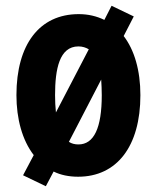

<svg xmlns="http://www.w3.org/2000/svg" viewBox="-20 -603 544 666"><path d="M409 -478 444 -546 367 -583 342 -534C315 -547 286 -554 253 -554C117 -554 37 -449 37 -273C37 -191 57 -117 97 -65L60 5L139 43L166 -8C190 4 219 10 251 10C385 10 467 -95 467 -273C467 -359 446 -430 409 -478ZM171 -273C171 -363 186 -442 252 -442C266 -442 278 -438 288 -432L174 -213C172 -232 171 -252 171 -273ZM252 -102C239 -102 228 -105 219 -111L331 -327C332 -310 333 -292 333 -273C333 -159 306 -102 252 -102Z"/></svg>

Font: Kathrein 77 Bold Condensed
Style: Regular
Weight: 700
Width: 3
Designer: Lazydogs Typefoundry, based on Open Sans by Ascender Corporation
Foundry: Lazydogs Typefoundry
Version: Version 1.003;PS 001.003;hotconv 1.0.88;makeotf.lib2.5.64775